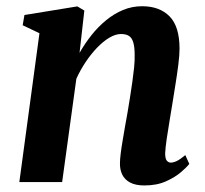

<svg xmlns="http://www.w3.org/2000/svg" viewBox="-20 -570 642 601"><path d="M229 -404.5Q245.5 -433.5 266.2 -459.8Q287 -486 312 -506.5Q337 -527 365.2 -538.8Q393.5 -550.5 425 -550.5Q479.5 -550.5 510.8 -518.8Q542 -487 542 -417.5Q542 -397.5 538.2 -367.8Q534.5 -338 529.2 -305.5Q524 -273 519.5 -245Q515.5 -219 510.5 -190.2Q505.5 -161.5 501.8 -135.2Q498 -109 497 -90.5Q497 -73 502.2 -67Q507.5 -61 514.5 -61Q523 -61 533.8 -66.2Q544.5 -71.5 560 -84.5L572.5 -57Q565.5 -47.5 547 -31.5Q528.5 -15.5 499.8 -2.5Q471 10.5 432 10.5Q404 10.5 387 1.2Q370 -8 362.5 -23.8Q355 -39.5 355.5 -59.5Q355.5 -71 357.8 -89.2Q360 -107.5 363.8 -129.5Q367.5 -151.5 371.5 -174.8Q375.5 -198 379.5 -219.5Q383 -241.5 387 -265.5Q391 -289.5 394.2 -313.2Q397.5 -337 399.8 -358.8Q402 -380.5 401.5 -398.5Q401.5 -423 397.2 -437.2Q393 -451.5 383.8 -457.5Q374.5 -463.5 359 -463.5Q341.5 -463.5 322.2 -452Q303 -440.5 284 -420.8Q265 -401 248.2 -376Q231.5 -351 219 -323.5L174.5 0H40.5L103.5 -466L51 -491L56.5 -523L222 -550L244 -537Z"/></svg>

Font: Merriweather 60pt
Style: Bold Italic
Weight: 700
Italic angle: -7.8°
Version: Version 2.101